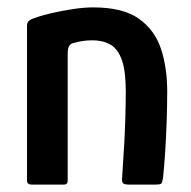

<svg xmlns="http://www.w3.org/2000/svg" viewBox="-20 -499 515 519"><path d="M66 0Q53 0 53 -11Q53 -116 53 -220.5Q53 -325 53 -429Q53 -439 59 -443.5Q65 -448 84 -454Q96 -458 122 -464Q148 -470 177.5 -474.5Q207 -479 232 -479Q313 -479 356 -448Q399 -417 415.5 -366Q432 -315 432 -252Q432 -212 430.5 -170Q429 -128 426.5 -89Q424 -50 421 -21Q419 -5 415.5 -2.5Q412 0 400 0H330Q318 0 313.5 -3Q309 -6 310 -17Q310 -22 312 -49Q314 -76 316 -113.5Q318 -151 319 -188.5Q320 -226 320 -252Q320 -305 310 -335Q300 -365 280 -377.5Q260 -390 229 -390Q215 -390 202.5 -388Q190 -386 180 -383Q172 -382 167.5 -375.5Q163 -369 163 -354Q163 -307 163 -250Q163 -193 163 -132.5Q163 -72 163 -11Q163 0 153 0Z"/></svg>

Font: Glory SemiBold
Style: Regular
Weight: 600
Designer: Robert Leuschke
Foundry: Robert Leuschke
Version: Version 1.011